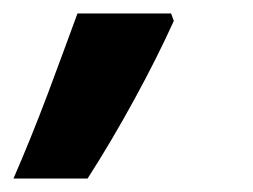

<svg xmlns="http://www.w3.org/2000/svg" viewBox="-70 -136 375 285"><path d="M60 129C107 56 156 -34 188 -105L184 -116H45C32 -81 18 -42 1 3C-16 48 -33 90 -50 129Z"/></svg>

Font: BC Sans
Style: Bold Italic
Weight: 700
Italic angle: -12°
Designer: Monotype Design Team
Province of B.C.
Foundry: Monotype Imaging Inc.
Version: Version 2.000;GOOG;noto-source:20170915:90ef993387c0